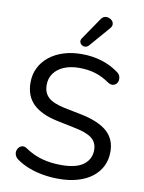

<svg xmlns="http://www.w3.org/2000/svg" viewBox="-101 -1016 821 1094"><g transform="rotate(10 309.0 -468.5)"><path d="M316 9Q269 9 225 1.5Q181 -6 142 -21Q103 -36 72 -58Q59 -67 53.5 -80Q48 -93 50.5 -105.5Q53 -118 61.5 -127Q70 -136 82 -138Q94 -140 108 -130Q154 -99 204.5 -85Q255 -71 316 -71Q404 -71 445.5 -103Q487 -135 487 -187Q487 -230 457 -254.5Q427 -279 356 -293L250 -315Q156 -335 109.5 -381Q63 -427 63 -504Q63 -551 82 -589.5Q101 -628 136 -656Q171 -684 218.5 -699Q266 -714 324 -714Q386 -714 440.5 -697Q495 -680 539 -647Q551 -638 555 -625.5Q559 -613 556.5 -601Q554 -589 545.5 -581Q537 -573 524.5 -572Q512 -571 497 -581Q457 -609 415 -621.5Q373 -634 323 -634Q272 -634 234.5 -618Q197 -602 176.5 -573.5Q156 -545 156 -507Q156 -461 184 -435Q212 -409 278 -395L383 -374Q483 -353 531.5 -309.5Q580 -266 580 -193Q580 -147 561.5 -110Q543 -73 509 -46.5Q475 -20 426 -5.5Q377 9 316 9ZM355 -770Q346 -760 334.5 -759Q323 -758 314 -764.5Q305 -771 302.5 -781Q300 -791 307 -802L394 -929Q403 -942 415 -945Q427 -948 439 -944Q451 -940 458.5 -931.5Q466 -923 466.5 -911.5Q467 -900 457 -888Z"/></g></svg>

Font: Nunito Medium
Style: Regular
Weight: 500
Designer: Vernon Adams
Foundry: Vernon Adams
Version: Version 3.602